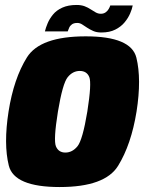

<svg xmlns="http://www.w3.org/2000/svg" viewBox="-20 -750 588 774"><path d="M220.5 4Q403.5 4 456.2 -81.8Q509 -167.5 530.5 -300.5Q551 -431.5 529.8 -517.5Q508.5 -603.5 325.5 -603.5Q141.5 -603.5 88.5 -518.5Q35.5 -433.5 14.5 -300.5Q-6 -169 15.5 -82.5Q37 4 220.5 4ZM243.5 -135Q216 -135 205.5 -160Q195 -185 213.5 -300Q232.5 -414 253 -439Q273.5 -464 301.5 -464Q330 -464 340 -439.2Q350 -414.5 332 -300Q313 -185.5 292.2 -160.2Q271.5 -135 243.5 -135ZM388.5 -619Q422 -619 445 -630.8Q468 -642.5 482.2 -659.8Q496.5 -677 504.5 -695.5Q512.5 -714 515 -728H424.5Q423 -722 418.2 -713.8Q413.5 -705.5 405.5 -700Q397.5 -694.5 386.5 -694.5Q376 -694.5 366.2 -699.8Q356.5 -705 345.8 -712.2Q335 -719.5 321.2 -724.8Q307.5 -730 288.5 -730Q255 -730 231.2 -719.2Q207.5 -708.5 193.5 -691.2Q179.5 -674 172 -656Q164.5 -638 161 -623.5H253Q255 -630 258.8 -638.2Q262.5 -646.5 270.2 -652Q278 -657.5 291.5 -657.5Q302 -657.5 311.2 -651.5Q320.5 -645.5 331.5 -638.2Q342.5 -631 356 -625Q369.5 -619 388.5 -619Z"/></svg>

Font: Anybody Condensed Black
Style: Italic
Weight: 900
Width: 3
Italic angle: -10°
Version: Version 1.113;gftools[0.9.25]